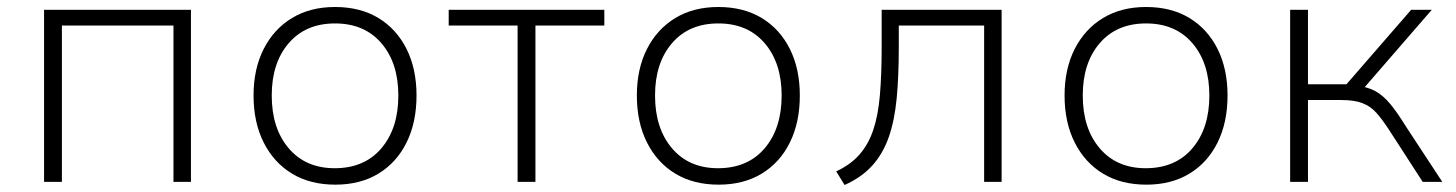

<svg xmlns="http://www.w3.org/2000/svg" viewBox="-20 -520 4164 549"><path d="M106 0V-492H526V0H476V-447H157V0Z M939 8Q867 8 815 -23.5Q763 -55 734 -112.5Q705 -170 705 -247Q705 -323 734 -380Q763 -437 815 -468.5Q867 -500 938 -500Q1010 -500 1062 -468.5Q1114 -437 1142.5 -380Q1171 -323 1171 -247Q1171 -170 1142.5 -112.5Q1114 -55 1062 -23.5Q1010 8 939 8ZM937 -39Q1022 -39 1070.5 -96Q1119 -153 1119 -247Q1119 -340 1070.5 -396.5Q1022 -453 938 -453Q854 -453 805.5 -396.5Q757 -340 757 -247Q757 -153 805.5 -96Q854 -39 937 -39Z M1460 0V-447H1263V-492H1708V-447H1511V0Z M2035 8Q1963 8 1911 -23.5Q1859 -55 1830 -112.5Q1801 -170 1801 -247Q1801 -323 1830 -380Q1859 -437 1911 -468.5Q1963 -500 2034 -500Q2106 -500 2158 -468.5Q2210 -437 2238.5 -380Q2267 -323 2267 -247Q2267 -170 2238.5 -112.5Q2210 -55 2158 -23.5Q2106 8 2035 8ZM2033 -39Q2118 -39 2166.5 -96Q2215 -153 2215 -247Q2215 -340 2166.5 -396.5Q2118 -453 2034 -453Q1950 -453 1901.5 -396.5Q1853 -340 1853 -247Q1853 -153 1901.5 -96Q1950 -39 2033 -39Z M2395 9 2371 -30Q2412 -49 2437.5 -78Q2463 -107 2477 -148.5Q2491 -190 2496 -248.5Q2501 -307 2501 -386V-492H2844V0H2794V-447H2550V-385Q2550 -303 2544 -239.5Q2538 -176 2521.5 -128.5Q2505 -81 2474.5 -47Q2444 -13 2395 9Z M3258 8Q3186 8 3134 -23.5Q3082 -55 3053 -112.5Q3024 -170 3024 -247Q3024 -323 3053 -380Q3082 -437 3134 -468.5Q3186 -500 3257 -500Q3329 -500 3381 -468.5Q3433 -437 3461.5 -380Q3490 -323 3490 -247Q3490 -170 3461.5 -112.5Q3433 -55 3381 -23.5Q3329 8 3258 8ZM3256 -39Q3341 -39 3389.5 -96Q3438 -153 3438 -247Q3438 -340 3389.5 -396.5Q3341 -453 3257 -453Q3173 -453 3124.5 -396.5Q3076 -340 3076 -247Q3076 -153 3124.5 -96Q3173 -39 3256 -39Z M3669 0V-492H3720V-279H3830L4015 -492H4074L3872 -259L3857 -275Q3890 -272 3912.5 -259.5Q3935 -247 3955 -223Q3975 -199 3999 -160L4104 0H4048L3951 -150Q3932 -179 3915.5 -197.5Q3899 -216 3876 -225Q3853 -234 3815 -234H3720V0Z"/></svg>

Font: Nunito Sans 7pt ExtraLight
Style: Regular
Weight: 250
Designer: Vernon Adams
Foundry: Vernon Adams
Version: Version 3.101;gftools[0.9.27]